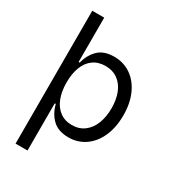

<svg xmlns="http://www.w3.org/2000/svg" viewBox="-220 -844 1048 1166"><g transform="rotate(30 304.5 -261.0)"><path d="M76.7 -727.3H160.5V-407L136.4 -270.6L160.5 -137.8V204.5H76.7ZM167.6 -416.2Q183.6 -477.3 222.7 -514.9Q261.7 -552.6 333.8 -552.6Q398.4 -552.6 449.6 -517.8Q500.7 -483 529.5 -419.2Q558.2 -355.5 558.2 -271.3Q558.2 -186.4 529.5 -122.3Q500.7 -58.2 449.9 -23.4Q399.1 11.4 335.2 11.4Q263.5 11.4 223.4 -26.8Q183.2 -65 167.6 -126.4H117.9L115.1 -416.2ZM159.1 -272.7Q159.1 -210.6 177.2 -163.5Q195.3 -116.5 230.6 -90.2Q266 -63.9 315.3 -63.9Q366.1 -63.9 402.2 -91.3Q438.2 -118.6 456.3 -166Q474.4 -213.4 474.4 -272.7Q474.4 -331.7 456.7 -377.8Q438.9 -424 402.9 -450.6Q366.8 -477.3 315.3 -477.3Q265.3 -477.3 229.9 -452.1Q194.6 -426.8 176.8 -380.5Q159.1 -334.2 159.1 -272.7Z"/></g></svg>

Font: Riot Sans
Style: Regular
Weight: 400
Designer: Rasmus Andersson
Foundry: rsms
Version: Version 3.005